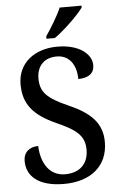

<svg xmlns="http://www.w3.org/2000/svg" viewBox="-62 -973 641 1026"><g transform="rotate(-5 259.0 -460.5)"><path d="M213 -784V-771H258C312 -808 391 -886 415 -921V-931H298C279 -886 241 -825 213 -784ZM240 10C383 10 476 -66 476 -194C476 -296 416 -354 300 -405C186 -455 152 -491 152 -563C152 -630 192 -672 259 -672C335 -672 364 -606 364 -542C420 -542 450 -566 450 -609C450 -667 386 -724 267 -724C145 -724 54 -655 54 -540C54 -434 106 -372 226 -318C333 -271 375 -236 375 -162C375 -87 329 -41 250 -41C167 -41 123 -110 119 -204C73 -204 40 -178 40 -130C40 -51 100 10 240 10Z"/></g></svg>

Font: Noto Serif Bengali SemiCondensed
Style: Regular
Weight: 400
Width: 4
Designer: Juan Bruce, Universal Thirst, Indian Type Foundry and the Monotype Design Team.
Foundry: Monotype Imaging Inc.
Version: Version 2.003